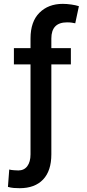

<svg xmlns="http://www.w3.org/2000/svg" viewBox="-20 -780 454 1004"><path d="M350.6 -528.3V-443.4H248.5V26.9Q248.5 113.3 205.3 158.7Q162.1 204.1 83 204.1Q66.9 204.1 52 202.9Q37.1 201.7 21.5 197.3L28.3 106.4Q36.1 108.9 52.5 110.1Q68.8 111.3 75.7 111.3Q106 111.3 122.8 88.9Q139.6 66.4 139.6 26.9V-443.4H52.7V-528.3H139.6V-578.6Q139.6 -667 186.3 -713.4Q232.9 -759.8 308.1 -759.8Q329.6 -759.8 353.3 -756.3Q377 -752.9 392.6 -747.6L373.5 -658.2Q365.2 -660.2 355 -661.6Q344.7 -663.1 330.6 -663.1Q248.5 -663.1 248.5 -578.6V-528.3Z"/></svg>

Font: Inter Medium
Style: Regular
Weight: 500
Designer: Rasmus Andersson
Foundry: rsms
Version: Version 4.001;git-9221beed3